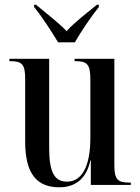

<svg xmlns="http://www.w3.org/2000/svg" viewBox="-20 -786 597 816"><path d="M227 -606H298C324 -651 368 -717 400 -756V-766H392C353 -734 299 -693 263 -654C226 -692 171 -734 133 -766H125V-756C157 -717 200 -651 227 -606ZM232 10C295 10 346 -21 364 -104H366V0H536V-10H532C480 -10 466 -22 466 -85V-536H297V-526H300C351 -526 364 -513 364 -447V-199C364 -85 331 -14 265 -14C210 -14 189 -56 189 -158V-536H20V-526H23C74 -526 87 -513 87 -450V-184C87 -47 137 10 232 10Z"/></svg>

Font: Noto Serif Display Condensed Medium
Style: Regular
Weight: 500
Width: 3
Designer: Monotype Design Team
Foundry: Monotype Imaging Inc.
Version: Version 2.009